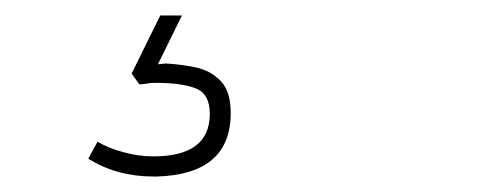

<svg xmlns="http://www.w3.org/2000/svg" viewBox="-20 -20 642 248"><path d="M183 208H178Q131 208 94 185L106 163Q119 171 139 176.5Q159 182 178 182Q251 182 251 127Q251 101 232.5 94Q214 87 181 87Q174 87 169 88Q164 89 160 89L150 75L187 0H215L184 63L194 62Q213 63 232.5 67Q252 71 265 84.5Q278 98 278 126Q278 205 183 208Z"/></svg>

Font: Tanohe Sans ExtraLight
Style: Italic
Weight: 200
Designer: Village Type and Design LLC & Cristiano Sobral
Foundry: Cooper Hewitt Smithsonian Design Museum
Version: Version 1.00;September 29, 2021;FontCreator 13.0.0.2655 64-b